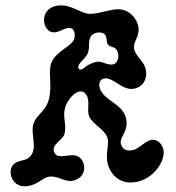

<svg xmlns="http://www.w3.org/2000/svg" viewBox="-20 -661 648 706"><path d="M189 -640C239 -649 276 -610 312 -610C344 -610 383 -627 415 -627C452 -627 483 -597 489 -561C494 -527 469 -508 473 -482C479 -451 511 -438 517 -400C522 -363 498 -334 462 -334C431 -334 401 -367 377 -372C355 -377 339 -363 347 -336C364 -289 428 -282 443 -228C455 -180 420 -158 424 -134C428 -116 442 -103 468 -109C495 -115 516 -147 542 -147C563 -147 580 -128 582 -103C584 -62 537 10 459 10C411 10 380 -29 374 -69C370 -105 382 -133 375 -155C365 -185 320 -204 308 -233C298 -257 313 -289 297 -313C277 -344 234 -309 220 -267C209 -233 225 -206 218 -172C212 -143 168 -132 179 -102C191 -69 241 -102 268 -85C299 -67 301 -6 246 4C218 9 191 -17 159 -11C132 -6 119 20 76 24C18 29 0 -47 42 -65C63 -74 78 -70 93 -88C119 -121 90 -170 104 -209C118 -244 150 -251 161 -301C172 -352 156 -396 169 -431C186 -472 245 -492 253 -518C259 -542 250 -561 231 -558C209 -555 199 -542 178 -542C135 -542 121 -628 189 -640ZM359 -539C342 -546 320 -539 313 -525C304 -510 310 -491 305 -472C301 -456 289 -444 279 -435C257 -412 271 -394 293 -414C302 -423 324 -432 336 -434C357 -437 378 -418 398 -425C419 -432 420 -469 405 -482C394 -491 384 -488 376 -498C369 -509 377 -531 359 -539Z"/></svg>

Font: PicNic
Style: Regular
Weight: 400
Designer: Mariel Nils
Foundry: Velvetyne Type Foundry
Version: Version 2.000;Glyphs 3.2.3 (3260)